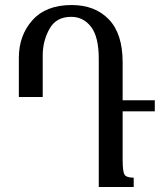

<svg xmlns="http://www.w3.org/2000/svg" viewBox="-20 -744 644 764"><path d="M512 -37V0H373V-510Q373 -597 342.5 -637Q312 -677 263 -677Q203 -677 176.5 -628.5Q150 -580 150 -524V-358H55V-514Q55 -603 109 -663.5Q163 -724 265 -724Q358 -724 413 -667Q468 -610 468 -496V-345H596V-301H468V-109Q468 -63 475 -50Q482 -37 512 -37Z"/></svg>

Font: Noto Serif Armenian Condensed Regular
Style: Regular
Weight: 400
Width: 3
Designer: Monotype Design Team
Foundry: Monotype Imaging Inc.
Version: Version 1.900